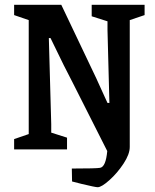

<svg xmlns="http://www.w3.org/2000/svg" viewBox="-20 -624 648 802"><path d="M584 -604V-561L522 -540V-10Q522 20 496 59.5Q470 99 437 128.5Q404 158 388 158Q378 158 320 144Q316 143 281 134L280 80Q383 80 398 77Q422 73 428 7L284 -278Q255 -332 191 -465H184L194 -106V-70L260 -49V0H39V-43L100 -64V-540L39 -561V-604H236L384 -293Q382 -297 418 -218L429 -194H437L429 -499V-535L363 -556V-604Z"/></svg>

Font: Grenze Medium
Style: Regular
Weight: 500
Designer: Renata Polastri
Foundry: Omnibus-Type
Version: Version 1.002; ttfautohint (v1.8)